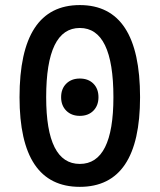

<svg xmlns="http://www.w3.org/2000/svg" viewBox="-20 -723 626 753"><path d="M293 9.8Q56.6 9.8 56.6 -341.8Q56.6 -703.1 293 -703.1Q529.3 -703.1 529.3 -341.8Q529.3 9.8 293 9.8ZM293 -268.6Q260.3 -268.6 240 -288.8Q219.7 -309.1 219.7 -341.8Q219.7 -375 240 -395Q260.3 -415 293 -415Q326.2 -415 346.2 -395Q366.2 -375 366.2 -341.8Q366.2 -309.1 346.2 -288.8Q326.2 -268.6 293 -268.6ZM293 -80.1Q424.8 -80.1 424.8 -341.8Q424.8 -613.3 293 -613.3Q161.1 -613.3 161.1 -341.8Q161.1 -80.1 293 -80.1Z"/></svg>

Font: Cascadia Code PL
Style: Regular
Weight: 400
Monospace: yes
Designer: Aaron Bell
Foundry: Saja Typeworks
Version: Version 2102.003